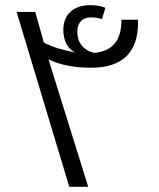

<svg xmlns="http://www.w3.org/2000/svg" viewBox="-20 -720 611 740"><path d="M44 -674 247 0H320L167 -491C216 -468 269 -459 332 -459C454 -459 512 -521 512 -632V-644H448C448 -568 419 -524 343 -516C300 -527 278 -557 278 -597C278 -639 304 -653 330 -653C345 -653 360 -651 373 -646L386 -690C370 -697 350 -700 327 -700C262 -700 224 -663 224 -605C224 -566 239 -533 269 -518C220 -527 181 -539 149 -556L116 -674Z"/></svg>

Font: Noto Kufi Arabic Light
Style: Regular
Weight: 300
Designer: Monotype Design Team, David Williams, Khaled Hosny
Foundry: Google LLC
Version: Version 2.109